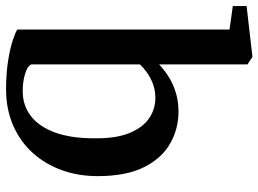

<svg xmlns="http://www.w3.org/2000/svg" viewBox="-134 -728 870 647"><g transform="rotate(90 301.5 -404.0)"><path d="M-2 -753V-799.5L167.5 -819H169.5L194.5 -802.5V-504.5Q211 -520.5 234.5 -535.8Q258 -551 288.2 -560.5Q318.5 -570 353.5 -570Q411.5 -570 461 -542Q510.5 -514 540.8 -454Q571 -394 571 -297Q571 -232.5 550.8 -176.5Q530.5 -120.5 492.5 -78.5Q454.5 -36.5 400.2 -12.8Q346 11 278.5 11Q224 11 181 4Q138 -3 111 -12.2Q84 -21.5 77 -27V-742ZM307.5 -492Q282 -492 260 -483.8Q238 -475.5 221.2 -463.2Q204.5 -451 194.5 -440V-74Q200.5 -60.5 227 -52.8Q253.5 -45 285 -45Q332 -45 367.5 -71.8Q403 -98.5 423 -151.2Q443 -204 443.5 -281.5Q445 -356.5 426.5 -402.8Q408 -449 376.8 -470.5Q345.5 -492 307.5 -492Z"/></g></svg>

Font: Merriweather Light 18pt SemiBold
Style: Regular
Weight: 600
Version: Version 2.100